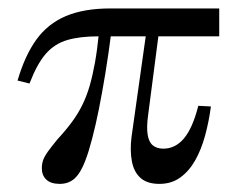

<svg xmlns="http://www.w3.org/2000/svg" viewBox="-20 -435 586 466"><path d="M51.6 -232.3 22.6 -239.5Q40.3 -300 68.1 -338.7Q96 -377.4 139.9 -396Q183.9 -414.5 247.6 -414.5H512.1V-346.8H218.5Q174.2 -346.8 143.5 -337.9Q112.9 -329 91.5 -304.8Q70.2 -280.6 51.6 -232.3ZM125 11.3Q103.2 11.3 92.3 0.8Q81.5 -9.7 81.5 -26.6Q81.5 -37.1 84.7 -46.4Q87.9 -55.6 96.4 -67.3Q104.8 -79 119.4 -96.8Q139.5 -118.5 154.4 -138.7Q169.4 -158.9 179.8 -180.2Q190.3 -201.6 197.6 -226.6Q204.8 -251.6 210.5 -283.1Q216.1 -314.5 220.2 -355.6H250Q243.5 -304.8 235.9 -258.1Q228.2 -211.3 220.2 -171Q212.1 -130.6 203.6 -98.4Q195.2 -66.1 187.1 -45.2Q175.8 -15.3 161.3 -2Q146.8 11.3 125 11.3ZM366.9 11.3Q337.1 11.3 321 -3.2Q304.8 -17.7 300 -44Q295.2 -70.2 299.2 -102.4L334.7 -354H365.3L339.5 -155.6Q335.5 -126.6 338.3 -108.5Q341.1 -90.3 350.8 -82.3Q360.5 -74.2 376.6 -74.2Q405.6 -74.2 426.6 -99.2Q447.6 -124.2 461.3 -178.2L491.9 -176.6Q487.1 -140.3 477.8 -106Q468.5 -71.8 453.6 -45.6Q438.7 -19.4 417.3 -4Q396 11.3 366.9 11.3Z"/></svg>

Font: Playfair 12pt Light
Style: Regular
Weight: 300
Designer: Claus Eggers Sørensen
Foundry: Claus Eggers Sørensen
Version: Version 2.000;gftools[0.9.28]